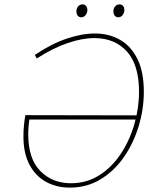

<svg xmlns="http://www.w3.org/2000/svg" viewBox="-20 -851 745 877"><path d="M299 6Q238 6 190 -20.5Q142 -47 114.5 -99Q87 -151 87 -228Q87 -253 89.5 -279Q92 -305 96 -325L616 -324L613 -305H104L115 -311Q112 -292 110.5 -273Q109 -254 109 -237Q109 -126 164 -70Q219 -14 304 -14Q376 -14 433.5 -50.5Q491 -87 531.5 -148Q572 -209 593.5 -283Q615 -357 615 -432Q615 -555 559.5 -616Q504 -677 411 -677Q355 -677 288 -654Q221 -631 148 -584L139 -600Q213 -650 283 -674Q353 -698 413 -698Q479 -698 529.5 -668.5Q580 -639 608.5 -580Q637 -521 637 -432Q637 -353 613.5 -275Q590 -197 546 -133.5Q502 -70 439.5 -32Q377 6 299 6ZM351 -772Q341 -772 335 -779.5Q329 -787 329 -799Q329 -813 337 -822Q345 -831 357 -831Q367 -831 373 -824Q379 -817 379 -805Q379 -792 371 -782Q363 -772 351 -772ZM520 -772Q510 -772 504 -779.5Q498 -787 498 -799Q498 -813 506 -822Q514 -831 526 -831Q536 -831 542 -824Q548 -817 548 -805Q548 -792 540 -782Q532 -772 520 -772Z"/></svg>

Font: Bitter Thin
Style: Italic
Weight: 100
Italic angle: -9°
Designer: Sol Matas, and Bitter project Authors
Foundry: Sol Matas
Version: Version 2.002